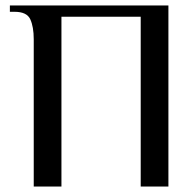

<svg xmlns="http://www.w3.org/2000/svg" viewBox="-20 -680 716 700"><path d="M103 0V-537Q103 -582 90.5 -609.5Q78 -637 33 -637H16V-660H594V0H493V-619H204V0Z"/></svg>

Font: El Messiri Medium
Style: Regular
Weight: 500
Designer: Mohamed Gaber
Foundry: Kief Type Foundry
Version: Version 2.020; ttfautohint (v1.8.3)